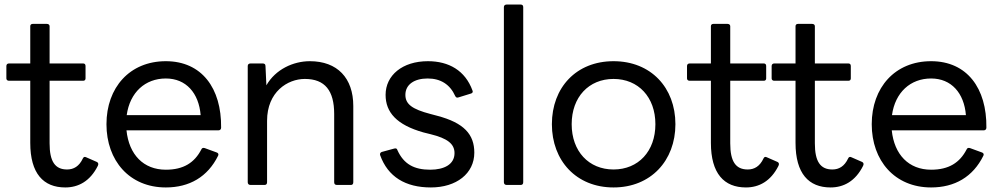

<svg xmlns="http://www.w3.org/2000/svg" viewBox="-20 -788 4391 844"><path d="M267 36C324 36 376 9 410 -59C414 -67 412 -73 406 -76L358 -97C352 -100 347 -98 344 -91C328 -57 304 -43 275 -43C222 -43 198 -78 198 -158V-433H346C352 -433 356 -437 356 -443V-498C356 -505 352 -509 346 -509H198V-673C198 -679 193 -683 186 -683H124C117 -683 113 -679 113 -673V-509H19C13 -509 8 -505 8 -498V-443C8 -437 13 -433 19 -433H113V-160C113 -25 171 36 267 36Z M709 36C812 36 893 -10 939 -104C942 -110 939 -116 932 -118L880 -137C873 -139 868 -138 865 -131C835 -73 787 -42 709 -42C611 -42 547 -108 536 -215H940C947 -215 952 -219 952 -227C954 -400 867 -519 709 -519C550 -519 448 -403 448 -242C448 -82 549 36 709 36ZM709 -443C798 -443 854 -379 862 -282H537C551 -382 618 -443 709 -443Z M1143 25C1150 25 1154 21 1154 13V-257C1154 -384 1244 -441 1320 -441C1409 -441 1449 -389 1449 -287V13C1449 21 1453 25 1461 25H1523C1529 25 1533 21 1533 13V-322C1533 -445 1463 -519 1342 -519C1269 -519 1191 -483 1151 -413L1147 -498C1147 -506 1142 -509 1135 -509H1081C1074 -509 1069 -505 1069 -498V13C1069 21 1074 25 1081 25Z M1874 36C1986 36 2065 -25 2065 -117C2065 -197 2020 -248 1902 -279L1872 -287C1792 -308 1762 -330 1762 -371C1762 -417 1802 -443 1860 -443C1917 -443 1958 -417 1981 -366C1984 -360 1988 -357 1996 -360L2051 -377C2057 -379 2060 -384 2057 -390C2025 -478 1953 -519 1861 -519C1749 -519 1675 -457 1675 -371C1675 -294 1724 -239 1841 -206L1873 -198C1946 -180 1978 -156 1978 -115C1978 -65 1932 -42 1871 -42C1801 -42 1755 -66 1727 -128C1725 -135 1721 -137 1713 -135L1658 -120C1652 -118 1649 -112 1651 -106C1685 -11 1762 36 1874 36Z M2269 25C2276 25 2280 21 2280 13V-757C2280 -764 2276 -768 2269 -768H2207C2200 -768 2195 -764 2195 -757V13C2195 21 2200 25 2207 25Z M2677 36C2841 36 2949 -82 2949 -242C2949 -403 2841 -519 2677 -519C2513 -519 2406 -403 2406 -242C2406 -82 2513 36 2677 36ZM2677 -43C2568 -43 2493 -123 2493 -242C2493 -361 2568 -441 2677 -441C2786 -441 2861 -361 2861 -242C2861 -123 2786 -43 2677 -43Z M3259 36C3316 36 3368 9 3402 -59C3406 -67 3404 -73 3398 -76L3350 -97C3344 -100 3339 -98 3336 -91C3320 -57 3296 -43 3267 -43C3214 -43 3190 -78 3190 -158V-433H3338C3344 -433 3348 -437 3348 -443V-498C3348 -505 3344 -509 3338 -509H3190V-673C3190 -679 3185 -683 3178 -683H3116C3109 -683 3105 -679 3105 -673V-509H3011C3005 -509 3000 -505 3000 -498V-443C3000 -437 3005 -433 3011 -433H3105V-160C3105 -25 3163 36 3259 36Z M3631 36C3688 36 3740 9 3774 -59C3778 -67 3776 -73 3770 -76L3722 -97C3716 -100 3711 -98 3708 -91C3692 -57 3668 -43 3639 -43C3586 -43 3562 -78 3562 -158V-433H3710C3716 -433 3720 -437 3720 -443V-498C3720 -505 3716 -509 3710 -509H3562V-673C3562 -679 3557 -683 3550 -683H3488C3481 -683 3477 -679 3477 -673V-509H3383C3377 -509 3372 -505 3372 -498V-443C3372 -437 3377 -433 3383 -433H3477V-160C3477 -25 3535 36 3631 36Z M4073 36C4176 36 4257 -10 4303 -104C4306 -110 4303 -116 4296 -118L4244 -137C4237 -139 4232 -138 4229 -131C4199 -73 4151 -42 4073 -42C3975 -42 3911 -108 3900 -215H4304C4311 -215 4316 -219 4316 -227C4318 -400 4231 -519 4073 -519C3914 -519 3812 -403 3812 -242C3812 -82 3913 36 4073 36ZM4073 -443C4162 -443 4218 -379 4226 -282H3901C3915 -382 3982 -443 4073 -443Z"/></svg>

Font: LINE Seed JP App_OTF Regular
Style: Regular
Weight: 400
Designer: LY Corporation & Fontrix & Fontworks
Version: Version 1.002